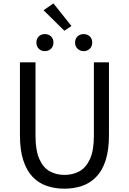

<svg xmlns="http://www.w3.org/2000/svg" viewBox="-20 -1102 761 1135"><path d="M360.8 13.4Q304.7 13.4 256.8 -2.9Q208.8 -19.2 173.2 -56.1Q137.7 -93 117.8 -153.8Q97.9 -214.5 97.9 -302.4V-733.4H189.9V-299.9Q189.9 -212.2 212.7 -161.4Q235.5 -110.5 274.3 -89.3Q313.1 -68 360.8 -68Q409.8 -68 449 -89.3Q488.3 -110.5 511.7 -161.4Q535 -212.2 535 -299.9V-733.4H624.1V-302.4Q624.1 -214.5 604.3 -153.8Q584.6 -93 548.6 -56.1Q512.7 -19.2 464.6 -2.9Q416.5 13.4 360.8 13.4ZM245.1 -799.8Q223.4 -799.8 209.3 -814Q195.2 -828.2 195.2 -850.3Q195.2 -873.1 209.3 -886.8Q223.4 -900.5 245.1 -900.5Q267.3 -900.5 281.6 -886.8Q295.9 -873.1 295.9 -850.3Q295.9 -828.2 281.6 -814Q267.3 -799.8 245.1 -799.8ZM360.6 -920.2 237.4 -1041.4 295.9 -1081.9 402.3 -948.3ZM474.6 -799.8Q453 -799.8 438.4 -814Q423.8 -828.2 423.8 -850.3Q423.8 -873.1 438.4 -886.8Q453 -900.5 474.6 -900.5Q496.3 -900.5 510.7 -886.8Q525.1 -873.1 525.1 -850.3Q525.1 -828.2 510.7 -814Q496.3 -799.8 474.6 -799.8Z"/></svg>

Font: Noto Sans TC Thin
Style: Regular
Weight: 100
Designer: Ryoko NISHIZUKA 西塚涼子 (kana, bopomofo & ideographs); Paul D. Hunt (Latin, Greek & Cyrillic); Sandoll Communications 산돌커뮤니
Foundry: Adobe
Version: Version 2.004-H2;hotconv 1.0.118;makeotfexe 2.5.65603